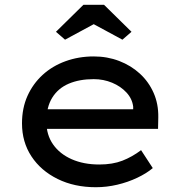

<svg xmlns="http://www.w3.org/2000/svg" viewBox="-20 -773 764 803"><path d="M381 10Q291 10 221 -24.5Q151 -59 111.5 -119Q72 -179 72 -257Q72 -321 95 -372Q118 -423 158.5 -460Q199 -497 254 -517Q309 -537 372 -537Q429 -537 478.5 -518Q528 -499 565 -465Q602 -431 622.5 -384.5Q643 -338 642 -282L641 -234H156L133 -316H552L537 -303V-327Q533 -360 509 -386Q485 -412 449 -427Q413 -442 372 -442Q312 -442 267.5 -423Q223 -404 198.5 -364.5Q174 -325 174 -264Q174 -209 202 -169Q230 -129 280 -107Q330 -85 395 -85Q451 -85 492 -101Q533 -117 570 -145L619 -70Q593 -48 554 -29.5Q515 -11 470.5 -0.5Q426 10 381 10ZM252 -607 214 -640 329 -753H415L530 -640L492 -607L357 -680H387Z"/></svg>

Font: Lexend Exa
Style: Regular
Weight: 400
Designer: Bonnie Shaver-Troup, Thomas Jockin
Foundry: Lexend
Version: Version 1.007